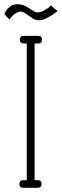

<svg xmlns="http://www.w3.org/2000/svg" viewBox="-26 -890 293 910"><path d="M-2 -830Q6 -849 28 -863Q39 -870 58 -870Q85 -870 112 -851Q140 -831 152 -831Q171 -831 197 -849Q208 -855 212 -861Q217 -866 215 -866Q214 -866 218 -862Q226 -854 229 -852L247 -838Q218 -814 186 -800Q156 -787 130 -802Q122 -807 108 -817Q81 -838 68 -835Q48 -830 33 -815Q28 -810 18 -798Q6 -810 -2 -820Q-6 -824 -6 -823Q-6 -823 -5 -824Q-4 -828 -2 -830ZM171 -18Q171 -36 153 -36H111H126H84Q66 -36 66 -18Q66 0 84 0H126H111H153Q171 0 171 -18ZM173 -702Q173 -720 155 -720H113H128H86Q68 -720 68 -702Q68 -684 86 -684H128H113H155Q173 -684 173 -702ZM138 -32V-117V-602V-685L101 -686V-602V-117V-32H133Q137 -32 138 -32Z"/></svg>

Font: Aaram
Style: Regular
Weight: 400
Designer: Tharique Azeez
Foundry: Tharique Azeez
Version: Version 1.7